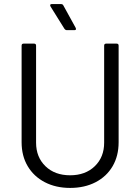

<svg xmlns="http://www.w3.org/2000/svg" viewBox="-20 -914 688 942"><path d="M86 -216V-690Q86 -700 96 -700H147Q157 -700 157 -690V-214Q157 -143 203 -98.5Q249 -54 324 -54Q399 -54 445 -98.5Q491 -143 491 -214V-690Q491 -700 501 -700H552Q562 -700 562 -690V-216Q562 -149 532.5 -98.5Q503 -48 449 -20Q395 8 324 8Q254 8 200 -20Q146 -48 116 -98.5Q86 -149 86 -216ZM353 -772Q353 -766 344 -766H308Q301 -766 296 -773L228 -882Q226 -886 226 -888Q226 -894 234 -894H279Q288 -894 291 -887L351 -778Q353 -774 353 -772Z"/></svg>

Font: Amber EN
Style: Regular
Weight: 400
Designer: Jeremy Tribby
Foundry: Tribby Type Co.
Version: Version 1.403 November 24, 2021